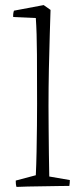

<svg xmlns="http://www.w3.org/2000/svg" viewBox="-20 -732 328 756"><path d="M45 4Q43 -2 42.5 -8Q42 -14 42 -21L121 -42Q123 -83 124 -134.5Q125 -186 125.5 -236.5Q126 -287 126 -323Q126 -429 125.5 -517Q125 -605 121 -661L32 -665Q31 -679 35 -690L152 -712L179 -693Q178 -658 176 -596.5Q174 -535 172.5 -460.5Q171 -386 171 -315Q171 -277 171.5 -227.5Q172 -178 172.5 -128Q173 -78 174 -37L255 -23Q255 -18 254.5 -11.5Q254 -5 253 0Q239 0 211 0.5Q183 1 150 1.5Q117 2 88.5 2.5Q60 3 45 4Z"/></svg>

Font: Labrada Light
Style: Regular
Weight: 300
Designer: Mercedes Jáuregui
Foundry: Omnibus-Type Team
Version: Version 1.000; ttfautohint (v1.8.4.7-5d5b)